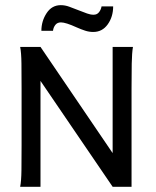

<svg xmlns="http://www.w3.org/2000/svg" viewBox="-20 -714 595 734"><path d="M410.6 0 76.2 -490.7 134.8 -534.7 469.2 -42.5ZM57.1 0Q61.5 -22 62 -63.5Q62.5 -105 62.5 -159.2V-375Q62.5 -429.2 62 -470.9Q61.5 -512.7 57.1 -534.7H134.8V0ZM410.6 0V-534.7H488.3Q484.4 -512.7 483.6 -470.9Q482.9 -429.2 482.9 -375V0ZM336.4 -591.8Q320.8 -591.8 305.7 -596.7Q290.5 -601.6 272.9 -609.4Q231.4 -628.4 212.9 -628.4Q199.2 -628.4 191.7 -618.9Q184.1 -609.4 182.6 -596.2H138.2Q138.2 -633.3 158.2 -663.8Q178.2 -694.3 212.4 -694.3Q228.5 -694.3 244.4 -688.5Q260.3 -682.6 280.3 -674.8Q300.3 -667 313 -662.4Q325.7 -657.7 337.9 -657.7Q351.1 -657.7 358.6 -667.5Q366.2 -677.2 368.2 -689.5H412.6Q412.6 -649.9 391.8 -620.8Q371.1 -591.8 336.4 -591.8Z"/></svg>

Font: Harmattan Medium
Style: Regular
Weight: 500
Designer: George W. Nuss III and SIL International
Foundry: SIL International
Version: Version 4.000